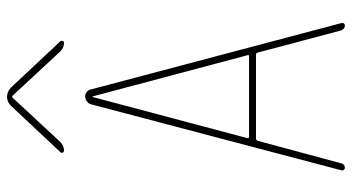

<svg xmlns="http://www.w3.org/2000/svg" viewBox="-245 -745 990 540"><g transform="rotate(-90 250.0 -475.0)"><path d="M96.7 -790Q92.8 -790 90.8 -793.5Q88.9 -796.9 91.8 -799.8L222.7 -939.5Q233.4 -950.2 247.6 -950.2Q261.7 -950.2 273.4 -939.5L404.3 -799.8Q406.2 -796.9 404.8 -793.5Q403.3 -790 399.4 -790Q386.7 -790 376 -799.8L250 -935.5H248H246.1L120.1 -799.8Q109.4 -790 96.7 -790ZM131.8 -275.4Q129.9 -270.5 134.8 -269.5H361.3Q367.2 -269.5 364.3 -275.4L249 -709Q249 -710 248 -710Q247.1 -710 247.1 -709ZM47.9 0Q44.9 0 42.5 -2.9Q40 -5.9 41 -9.8L226.6 -713.9Q228.5 -720.7 234.9 -725.6Q241.2 -730.5 248.5 -730.5Q255.9 -730.5 261.7 -725.6Q267.6 -720.7 268.6 -713.9L455.1 -9.8Q456.1 -5.9 454.1 -2.9Q452.1 0 448.2 0Q439.5 0 434.6 -9.8L372.1 -245.1Q371.1 -250 366.2 -250H129.9Q126 -250 124 -245.1L60.5 -9.8Q57.6 0 47.9 0Z"/></g></svg>

Font: Rounded Mgen+ 1m thin
Style: Regular
Weight: 100
Designer: [Source Han Sans]
Ryoko NISHIZUKA  (kana & ideographs); Paul D. Hunt (Latin, Greek & Cyrillic); Wenlong ZHANG  (bopomofo
Version: Version 1.059.20150602